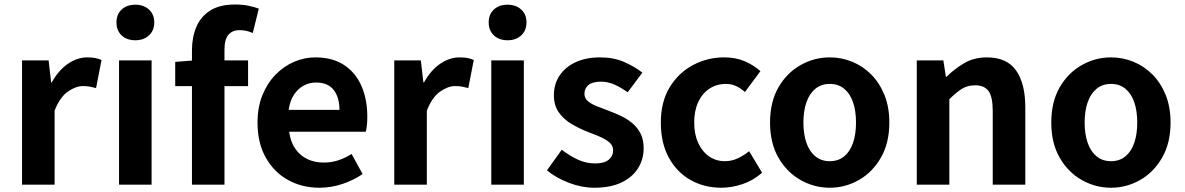

<svg xmlns="http://www.w3.org/2000/svg" viewBox="-20 -832 5338 865"><path d="M79.3 0V-559.8H199L210.4 -460.8H213.2Q243.9 -515.8 286.2 -544.7Q328.5 -573.5 372.3 -573.5Q395.7 -573.5 410.4 -570.4Q425.2 -567.2 437.4 -561.8L412.8 -435.2Q397.4 -439.4 384.5 -441.8Q371.6 -444.2 353.3 -444.2Q321.4 -444.2 285.7 -419.3Q250 -394.4 226 -333.6V0Z M516.3 0V-559.8H663V0ZM589.9 -650.6Q551.2 -650.6 528 -672.6Q504.7 -694.5 504.7 -731.4Q504.7 -767.1 528 -789Q551.2 -810.8 589.9 -810.8Q627.5 -810.8 651.2 -789Q675 -767.1 675 -731.4Q675 -694.5 651.2 -672.6Q627.5 -650.6 589.9 -650.6Z M844.8 0V-605.1Q844.8 -663.3 864.3 -710.1Q883.9 -756.8 926.6 -784.3Q969.3 -811.7 1039.3 -811.7Q1072.7 -811.7 1099.9 -806Q1127.1 -800.3 1146.1 -793.1L1118.7 -683.3Q1090.6 -696.2 1059.4 -696.2Q1026.8 -696.2 1009.1 -675.3Q991.3 -654.4 991.3 -607.9V0ZM769.4 -444.1V-553.2L853.3 -559.8H1097.6V-444.1Z M1419.4 13.8Q1340.9 13.8 1277.7 -21.2Q1214.5 -56.1 1177.4 -121.9Q1140.2 -187.7 1140.2 -279.9Q1140.2 -348.1 1161.8 -402.2Q1183.4 -456.3 1220.6 -494.8Q1257.8 -533.2 1304.5 -553.4Q1351.3 -573.5 1400.7 -573.5Q1478.1 -573.5 1530 -539.3Q1581.9 -505.1 1608.4 -444.7Q1634.8 -384.4 1634.8 -306.4Q1634.8 -285.9 1632.9 -267.6Q1630.9 -249.4 1628.1 -238.4H1282.7Q1288.9 -192.8 1310.2 -162.1Q1331.4 -131.4 1364.1 -115.5Q1396.8 -99.6 1438.6 -99.6Q1472.6 -99.6 1503 -109.4Q1533.3 -119.3 1564.1 -138.2L1613.6 -47.9Q1572.7 -19.8 1522 -3Q1471.4 13.8 1419.4 13.8ZM1280.4 -336.9H1509.3Q1509.3 -393.2 1483.4 -426.7Q1457.6 -460.2 1403.1 -460.2Q1374 -460.2 1348.2 -446.4Q1322.4 -432.6 1304.4 -405.4Q1286.4 -378.2 1280.4 -336.9Z M1756.3 0V-559.8H1876L1887.4 -460.8H1890.2Q1920.9 -515.8 1963.2 -544.7Q2005.5 -573.5 2049.3 -573.5Q2072.7 -573.5 2087.4 -570.4Q2102.2 -567.2 2114.4 -561.8L2089.8 -435.2Q2074.4 -439.4 2061.5 -441.8Q2048.6 -444.2 2030.3 -444.2Q1998.4 -444.2 1962.7 -419.3Q1927 -394.4 1903 -333.6V0Z M2193.3 0V-559.8H2340V0ZM2266.9 -650.6Q2228.2 -650.6 2205 -672.6Q2181.7 -694.5 2181.7 -731.4Q2181.7 -767.1 2205 -789Q2228.2 -810.8 2266.9 -810.8Q2304.5 -810.8 2328.2 -789Q2352 -767.1 2352 -731.4Q2352 -694.5 2328.2 -672.6Q2304.5 -650.6 2266.9 -650.6Z M2657.1 13.8Q2601.3 13.8 2543.7 -8.1Q2486.1 -30 2444.1 -64.5L2510.8 -157.4Q2548.4 -128.6 2584.9 -112.2Q2621.4 -95.7 2660.7 -95.7Q2702.5 -95.7 2722.4 -112.3Q2742.2 -128.9 2742.2 -155.2Q2742.2 -176.1 2725.3 -190.6Q2708.5 -205 2681.5 -216.5Q2654.5 -228 2625 -239Q2589.7 -253.2 2555.2 -273.3Q2520.7 -293.4 2498.1 -324.9Q2475.4 -356.4 2475.4 -403Q2475.4 -453.3 2501 -491.7Q2526.7 -530.1 2573.4 -551.8Q2620.2 -573.5 2683.5 -573.5Q2744.6 -573.5 2792.2 -552.7Q2839.8 -531.8 2874 -504.7L2807.8 -416.1Q2777.9 -437.7 2748.3 -450.9Q2718.6 -464.1 2687.8 -464.1Q2649.3 -464.1 2631.2 -449Q2613 -433.9 2613 -409.7Q2613 -389.6 2628.2 -376.5Q2643.4 -363.4 2669.1 -353.4Q2694.9 -343.4 2724.3 -332.2Q2752.4 -321.8 2779.9 -308.5Q2807.4 -295.2 2830.1 -275.9Q2852.7 -256.5 2866.3 -229.5Q2879.8 -202.4 2879.8 -163.4Q2879.8 -114.3 2854.4 -73.8Q2828.9 -33.2 2779.6 -9.7Q2730.3 13.8 2657.1 13.8Z M3229.8 13.8Q3152.7 13.8 3091 -21.1Q3029.3 -55.9 2993.2 -121.7Q2957.2 -187.5 2957.2 -279.9Q2957.2 -372.8 2996.8 -438.4Q3036.4 -503.9 3101.8 -538.7Q3167.1 -573.5 3242.5 -573.5Q3295 -573.5 3335.1 -556.2Q3375.2 -538.8 3405.9 -511.4L3336.1 -417.6Q3315.6 -435.6 3294.9 -444.8Q3274.2 -454 3251.1 -454Q3208.4 -454 3175.9 -432.3Q3143.3 -410.7 3125.4 -371.7Q3107.5 -332.7 3107.5 -279.9Q3107.5 -227.4 3125.5 -188.2Q3143.5 -148.9 3174.7 -127.3Q3205.9 -105.8 3245.7 -105.8Q3276.4 -105.8 3304 -118.8Q3331.7 -131.9 3355 -150.9L3413.4 -53.9Q3373.4 -18.6 3324.8 -2.4Q3276.2 13.8 3229.8 13.8Z M3718.3 13.8Q3648.3 13.8 3586.6 -21.1Q3524.9 -55.9 3487 -121.7Q3449.2 -187.5 3449.2 -279.9Q3449.2 -372.8 3487 -438.4Q3524.9 -503.9 3586.6 -538.7Q3648.3 -573.5 3718.3 -573.5Q3770.7 -573.5 3819.1 -553.9Q3867.4 -534.2 3905 -496.4Q3942.6 -458.5 3964.6 -404.2Q3986.6 -349.8 3986.6 -279.9Q3986.6 -187.5 3948.6 -121.7Q3910.7 -55.9 3849.5 -21.1Q3788.3 13.8 3718.3 13.8ZM3718.3 -105.8Q3756.3 -105.8 3782.9 -127.3Q3809.5 -148.9 3823 -188.2Q3836.5 -227.4 3836.5 -279.9Q3836.5 -332.7 3823 -371.7Q3809.5 -410.7 3782.9 -432.3Q3756.3 -454 3718.3 -454Q3680.2 -454 3653.7 -432.3Q3627.1 -410.7 3613.3 -371.7Q3599.5 -332.7 3599.5 -279.9Q3599.5 -227.4 3613.3 -188.2Q3627.1 -148.9 3653.7 -127.3Q3680.2 -105.8 3718.3 -105.8Z M4110.3 0V-559.8H4230L4241.4 -485.9H4244.2Q4280.5 -522.2 4324.7 -547.9Q4368.9 -573.5 4426.2 -573.5Q4516.6 -573.5 4557.9 -514.3Q4599.2 -455 4599.2 -349.1V0H4452.5V-330.9Q4452.5 -396 4433.5 -421.9Q4414.5 -447.7 4373.1 -447.7Q4338.9 -447.7 4313.6 -431.9Q4288.3 -416 4257 -385.1V0Z M4985.3 13.8Q4915.3 13.8 4853.6 -21.1Q4791.9 -55.9 4754 -121.7Q4716.2 -187.5 4716.2 -279.9Q4716.2 -372.8 4754 -438.4Q4791.9 -503.9 4853.6 -538.7Q4915.3 -573.5 4985.3 -573.5Q5037.7 -573.5 5086.1 -553.9Q5134.4 -534.2 5172 -496.4Q5209.6 -458.5 5231.6 -404.2Q5253.6 -349.8 5253.6 -279.9Q5253.6 -187.5 5215.6 -121.7Q5177.7 -55.9 5116.5 -21.1Q5055.3 13.8 4985.3 13.8ZM4985.3 -105.8Q5023.3 -105.8 5049.9 -127.3Q5076.5 -148.9 5090 -188.2Q5103.5 -227.4 5103.5 -279.9Q5103.5 -332.7 5090 -371.7Q5076.5 -410.7 5049.9 -432.3Q5023.3 -454 4985.3 -454Q4947.2 -454 4920.7 -432.3Q4894.1 -410.7 4880.3 -371.7Q4866.5 -332.7 4866.5 -279.9Q4866.5 -227.4 4880.3 -188.2Q4894.1 -148.9 4920.7 -127.3Q4947.2 -105.8 4985.3 -105.8Z"/></svg>

Font: Noto Sans TC Thin
Style: Regular
Weight: 100
Designer: Ryoko NISHIZUKA 西塚涼子 (kana, bopomofo & ideographs); Paul D. Hunt (Latin, Greek & Cyrillic); Sandoll Communications 산돌커뮤니
Foundry: Adobe
Version: Version 2.004-H2;hotconv 1.0.118;makeotfexe 2.5.65603